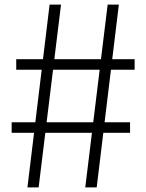

<svg xmlns="http://www.w3.org/2000/svg" viewBox="-20 -820 640 840"><path d="M353 0 451 -800H500L403 0ZM31 -239V-285H549V-239ZM100 0 197 -800H247L149 0ZM51 -515V-561H569V-515Z"/></svg>

Font: Victor Mono Thin Thin
Style: Regular
Weight: 250
Monospace: yes
Version: Version 1.561;gftools[0.9.30]